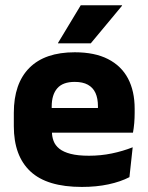

<svg xmlns="http://www.w3.org/2000/svg" viewBox="-20 -707 570 739"><path d="M295 12.5Q160.9 12.5 97.1 -47.2Q33.2 -107 33.2 -221.4V-272.5Q33.2 -385.7 93.1 -445.8Q152.9 -505.8 267.7 -505.8Q344.5 -505.8 395.6 -479.7Q446.8 -453.6 472.6 -405.1Q498.3 -356.5 498.3 -288.5V-272.1Q498.3 -253 496.7 -233.3Q495 -213.5 491.8 -196.4H354.1Q355.8 -225.6 356.4 -251.4Q357 -277.2 357 -297.9Q357 -328.3 347.5 -349.2Q337.9 -370 318.2 -380.9Q298.5 -391.8 267.7 -391.8Q221.7 -391.8 200.4 -367.1Q179 -342.4 179 -296.9V-252L179.9 -235.3V-200.5Q179.9 -181.3 186.2 -164.4Q192.5 -147.5 208.3 -134.7Q224.2 -121.9 251.9 -114.8Q279.7 -107.6 322.6 -107.6Q367.9 -107.6 410 -116.3Q452.1 -125 490.7 -140.1L478.2 -25.2Q444.2 -7.5 397.6 2.5Q351.1 12.5 295 12.5ZM114.2 -196.4V-291.2H461V-196.4ZM290.8 -686.8H449.7V-684.9L329.4 -540.2H203.3V-541.7Z"/></svg>

Font: Anek Odia Medium
Style: Regular
Weight: 500
Designer: Yesha Goshar & Mahesh Sahu (Odia), Yesha Goshar (Latin)
Foundry: Ek Type
Version: Version 1.003